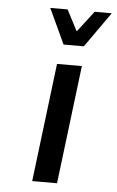

<svg xmlns="http://www.w3.org/2000/svg" viewBox="-52 -756 484 793"><g transform="rotate(5 189.5 -359.5)"><path d="M112 0H215L275 -491H172ZM192 -573H276L379 -719H308L243 -634H240L196 -719H124Z"/></g></svg>

Font: Falling Sky
Style: CondObl
Weight: 400
Designer: Paul D. Hunt
Foundry: Adobe Systems Incorporated
Version: Version 1.02